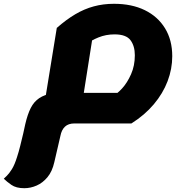

<svg xmlns="http://www.w3.org/2000/svg" viewBox="-107 -625 993 1011"><path d="M21 366Q-22 366 -47 348.5Q-72 331 -87 316Q-82 311 -70.5 300Q-59 289 -44.5 266Q-30 243 -17 201Q-9 177 -0.5 143Q8 109 15.5 77Q23 45 26 29Q38 -23 55 -56.5Q72 -90 100 -108.5Q128 -127 171 -134L124 -60L192 -478Q242 -522 289.5 -550Q337 -578 387 -591.5Q437 -605 493 -605Q587 -605 655.5 -571.5Q724 -538 762 -476Q800 -414 800 -329Q800 -262 775.5 -197.5Q751 -133 703 -76Q655 -19 585 25H285Q253 25 235 42Q217 59 211 91L179 229Q168 278 143 308Q118 338 86 352Q54 366 21 366ZM324 -71 268 -136H578L491 -123Q510 -131 536.5 -160Q563 -189 583 -234Q603 -279 603 -334Q603 -383 580 -413.5Q557 -444 496 -444Q451 -444 411.5 -428Q372 -412 348 -392L388 -477Z"/></svg>

Font: Lemonada
Style: Regular
Weight: 400
Designer: Mohamed Gaber (Arabic), Eduardo Tunni (Latin)
Foundry: Kief Type Foundry
Version: Version 4.005